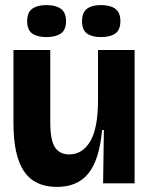

<svg xmlns="http://www.w3.org/2000/svg" viewBox="-20 -722 589 756"><path d="M204 14Q116 14 74.5 -47.5Q33 -109 33 -237V-525H178V-239Q178 -170 196.5 -142Q215 -114 253 -114Q304 -114 335 -165Q366 -216 366 -330V-525H510V-245V0H386L389 -210H382Q371 -92 328 -39Q285 14 204 14ZM378 -576Q342 -576 322.5 -590Q303 -604 303 -639Q303 -673 322.5 -687.5Q342 -702 377 -702Q414 -702 434 -687.5Q454 -673 454 -639Q454 -604 434 -590Q414 -576 378 -576ZM163 -576Q127 -576 107 -590Q87 -604 87 -639Q87 -673 107 -687.5Q127 -702 163 -702Q199 -702 219.5 -687.5Q240 -673 240 -639Q240 -604 219.5 -590Q199 -576 163 -576Z"/></svg>

Font: Bricolage Grotesque 96pt Bricolage Grotesque 48pt Regular
Style: Bold
Weight: 700
Designer: Mathieu Triay
Foundry: Atelier Triay
Version: Version 1.001; ttfautohint (v1.8.4.7-5d5b);gftools[0.9.33.de